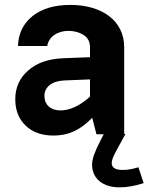

<svg xmlns="http://www.w3.org/2000/svg" viewBox="-20 -558 617 798"><path d="M555.2 137.2C531.7 144.5 510.3 148.4 490.2 148.4C459.5 148.4 444.3 138.7 444.3 119.6C444.3 106.4 450.7 91.8 466.8 62L501 0L499.5 -1.5H496.1V-361.8C496.1 -473.1 402.3 -537.6 272.5 -537.6C206.1 -537.6 153.8 -522 115.2 -491.2C76.7 -460 56.2 -418.5 54.7 -366.7H176.3C182.1 -403.8 217.3 -429.7 264.6 -429.7C288.6 -429.7 309.6 -423.8 327.6 -412.6C345.2 -401.4 354 -384.3 354 -361.8V-320.3L242.7 -315.9C181.6 -313.5 133.3 -296.9 97.7 -265.6C61.5 -234.4 43.5 -194.3 43.5 -146C43.5 -100.1 57.6 -63.5 86.4 -36.1C115.2 -8.3 153.8 5.4 202.1 5.4C262.7 5.4 312 -15.6 363.3 -68.4L380.9 0H411.1L397.5 26.4C373.5 73.7 362.8 101.1 362.8 127C362.8 184.1 407.7 220.7 476.6 220.7C507.3 220.7 541 214.8 577.1 203.1ZM164.6 -159.7C164.6 -195.3 194.8 -221.2 246.1 -223.6L354 -228V-156.2C311.5 -118.2 270.5 -99.1 231 -99.1C189.9 -99.1 164.6 -123 164.6 -159.7Z"/></svg>

Font: Estedad Bold
Style: Regular
Weight: 700
Designer: Amin Abedi
Version: Version 7.3